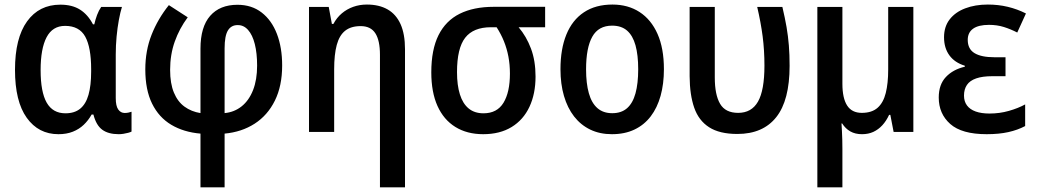

<svg xmlns="http://www.w3.org/2000/svg" viewBox="-20 -571 4491 831"><path d="M263.2 -80.6Q302.7 -80.6 327.1 -100.6Q351.6 -120.6 363 -160.6Q374.5 -200.7 374.5 -261.2V-271.5Q374.5 -365.7 348.9 -412.4Q323.2 -459 261.7 -459Q207.5 -459 181.6 -409.7Q155.8 -360.4 155.8 -267.6Q155.8 -172.9 182.1 -126.7Q208.5 -80.6 263.2 -80.6ZM232.9 9.8Q146.5 9.8 95.7 -61.3Q44.9 -132.3 44.9 -268.6Q44.9 -406.2 97.2 -478.5Q149.4 -550.8 241.2 -550.8Q292.5 -550.8 326.4 -529.3Q360.4 -507.8 382.3 -465.8H388.2Q392.6 -485.8 400.1 -506.1Q407.7 -526.4 418 -541H507.8Q500.5 -517.6 494.4 -484.4Q488.3 -451.2 484.6 -412.6Q481 -374 481 -335V-146.5Q481 -112.3 491.7 -97.2Q502.4 -82 520 -82Q527.8 -82 535.9 -83.7Q543.9 -85.4 549.3 -87.4V-1.5Q544.9 1 535.2 3.7Q525.4 6.3 514.4 8.1Q503.4 9.8 494.1 9.8Q449.2 9.8 422.9 -9.3Q396.5 -28.3 384.3 -75.2H376.5Q362.3 -49.8 342.3 -30.8Q322.3 -11.7 295.2 -1Q268.1 9.8 232.9 9.8Z M710.9 -548.8 792.5 -496.1Q756.3 -447.3 736.3 -390.9Q716.3 -334.5 716.3 -268.6Q716.3 -209.5 732.7 -170.2Q749 -130.9 778.6 -109.4Q808.1 -87.9 847.7 -81.5V-360.4Q847.7 -454.6 889.6 -502.4Q931.6 -550.3 1007.8 -550.3Q1069.3 -550.3 1112.5 -516.8Q1155.8 -483.4 1178.5 -424.3Q1201.2 -365.2 1201.2 -287.6Q1201.2 -199.2 1169.7 -135.5Q1138.2 -71.8 1082 -35.6Q1025.9 0.5 952.1 7.3V239.7H847.7V7.3Q774.9 1 721.2 -31Q667.5 -63 638.2 -122.6Q608.9 -182.1 608.9 -270.5Q608.9 -351.6 636 -420.4Q663.1 -489.3 710.9 -548.8ZM1008.3 -462.4Q980.5 -462.4 966.3 -439Q952.1 -415.5 952.1 -361.8V-81.5Q994.1 -85.4 1025.9 -110.8Q1057.6 -136.2 1075.2 -180.9Q1092.8 -225.6 1092.8 -287.1Q1092.8 -340.8 1082.8 -380.4Q1072.8 -419.9 1053.7 -441.4Q1034.7 -462.9 1008.3 -462.4Z M1567.9 -551.3Q1620.6 -551.3 1657.5 -530.3Q1694.3 -509.3 1713.6 -466.6Q1732.9 -423.8 1732.9 -357.9V239.7H1624.5V-334Q1624.5 -396 1604.5 -427Q1584.5 -458 1541 -458Q1499 -458 1473.9 -438Q1448.7 -418 1437.5 -376.5Q1426.3 -335 1426.3 -271V0H1317.4V-541H1402.8L1416.5 -467.3H1422.9Q1437.5 -494.6 1459.5 -513.2Q1481.4 -531.7 1509 -541.5Q1536.6 -551.3 1567.9 -551.3Z M2297.9 -239.7Q2297.9 -165 2271.5 -108.6Q2245.1 -52.2 2194.3 -21.2Q2143.6 9.8 2071.3 9.8Q2001.5 9.8 1950.9 -21.5Q1900.4 -52.7 1873.5 -112.3Q1846.7 -171.9 1846.7 -257.8Q1846.7 -356 1877.9 -418.7Q1909.2 -481.4 1969.7 -511.5Q2030.3 -541.5 2117.2 -541.5H2339.4V-453.1H2224.6Q2258.3 -413.6 2278.1 -360.8Q2297.9 -308.1 2297.9 -239.7ZM1958 -258.8Q1958 -202.1 1970.5 -162.4Q1982.9 -122.6 2008.3 -101.6Q2033.7 -80.6 2072.8 -80.6Q2131.3 -80.6 2159.2 -126.2Q2187 -171.9 2187 -252.4Q2187 -291.5 2180.4 -326.2Q2173.8 -360.8 2161.1 -392.3Q2148.4 -423.8 2129.4 -453.1H2105Q2028.8 -453.1 1993.4 -407.7Q1958 -362.3 1958 -258.8Z M2853.5 -271.5Q2853.5 -208 2839.1 -156.2Q2824.7 -104.5 2796.4 -67.4Q2768.1 -30.3 2726.1 -10.3Q2684.1 9.8 2628.4 9.8Q2576.2 9.8 2534.9 -10Q2493.7 -29.8 2464.8 -66.9Q2436 -104 2420.9 -155.8Q2405.8 -207.5 2405.8 -271.5Q2405.8 -358.9 2431.4 -421.6Q2457 -484.4 2507.3 -517.8Q2557.6 -551.3 2630.9 -551.3Q2698.2 -551.3 2748.3 -518.8Q2798.3 -486.3 2825.9 -424.1Q2853.5 -361.8 2853.5 -271.5ZM2516.6 -271Q2516.6 -210 2528.6 -167.5Q2540.5 -125 2565.7 -103Q2590.8 -81.1 2629.9 -81.1Q2669.4 -81.1 2694.1 -102.8Q2718.8 -124.5 2730.5 -167Q2742.2 -209.5 2742.2 -271.5Q2742.2 -333 2730.5 -375Q2718.8 -417 2694.1 -438.5Q2669.4 -460 2629.4 -460Q2570.3 -460 2543.5 -412.1Q2516.6 -364.3 2516.6 -271Z M3171.4 8.8Q3094.2 8.8 3049.1 -20.3Q3003.9 -49.3 2984.6 -105Q2965.3 -160.6 2964.8 -240.7V-541H3073.7V-235.4Q3073.7 -160.6 3096.7 -121.6Q3119.6 -82.5 3174.8 -82.5Q3232.9 -82.5 3260.7 -131.3Q3288.6 -180.2 3288.6 -287.1Q3288.6 -353.5 3280.8 -413.8Q3272.9 -474.1 3257.3 -541H3366.2Q3377.4 -493.7 3384.3 -453.9Q3391.1 -414.1 3394.3 -374.3Q3397.5 -334.5 3397.5 -286.1Q3397.5 -136.7 3339.8 -64Q3282.2 8.8 3171.4 8.8Z M3933.1 -541V0H3847.7L3833.5 -73.7H3828.1Q3815.9 -47.4 3798.8 -28.8Q3781.7 -10.3 3760 -0.2Q3738.3 9.8 3710.9 9.8Q3681.6 9.8 3660.4 -2.2Q3639.2 -14.2 3625 -36.6H3622.1Q3623 -22.9 3624 -4.4Q3625 14.2 3625.5 33.9Q3626 53.7 3626 73.2V239.7H3517.6V-541H3626V-208.5Q3626 -146 3646.5 -114.3Q3667 -82.5 3710 -82.5Q3753.4 -82.5 3778.3 -104.5Q3803.2 -126.5 3813.7 -168.5Q3824.2 -210.4 3824.2 -270V-541Z M4332 -323.2V-241.2H4274.9Q4232.4 -241.2 4205.1 -231.7Q4177.7 -222.2 4165 -203.4Q4152.3 -184.6 4152.3 -157.2Q4152.3 -131.8 4165.3 -114.5Q4178.2 -97.2 4202.9 -88.4Q4227.5 -79.6 4262.7 -79.6Q4306.6 -79.6 4346.7 -91.1Q4386.7 -102.5 4417 -119.1V-25.4Q4384.8 -8.3 4344.5 0.7Q4304.2 9.8 4250.5 9.8Q4142.6 9.8 4092.8 -34.4Q4043 -78.6 4043 -148.9Q4043 -205.1 4074 -237.8Q4105 -270.5 4155.8 -282.2V-286.6Q4112.3 -299.8 4089.1 -331.5Q4065.9 -363.3 4065.9 -409.7Q4065.9 -455.6 4090.3 -487.1Q4114.7 -518.6 4157.7 -534.9Q4200.7 -551.3 4255.4 -551.3Q4300.8 -551.3 4341.8 -541.5Q4382.8 -531.7 4420.4 -512.7L4382.8 -430.2Q4354.5 -444.8 4325 -454.1Q4295.4 -463.4 4260.7 -463.4Q4214.8 -463.4 4191.7 -446.8Q4168.5 -430.2 4168.5 -398.4Q4168.5 -358.9 4197.8 -341.1Q4227.1 -323.2 4284.2 -323.2Z"/></svg>

Font: Open Sans SemiCondensed SemiBold
Style: Regular
Weight: 600
Width: 4
Designer: Monotype Design Team
Foundry: Monotype Imaging Inc.
Version: Version 3.000